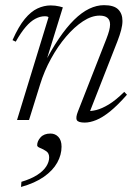

<svg xmlns="http://www.w3.org/2000/svg" viewBox="-20 -465 536 744"><path d="M41 -303.5 28.5 -309.5Q52 -362.5 76 -391.5Q100 -420.5 125.2 -432.2Q150.5 -444 176.5 -444Q185.5 -444 193.8 -443Q202 -442 209.8 -440.2Q217.5 -438.5 223.5 -436.5L154.5 -213.5L148 -212Q178.5 -271.5 208.2 -315.5Q238 -359.5 267.2 -388.2Q296.5 -417 325.5 -431Q354.5 -445 383 -445Q421.5 -445 438 -428.5Q454.5 -412 454.5 -384Q454.5 -368 449.5 -348.8Q444.5 -329.5 435 -305L323.5 -20.5L316.5 -35Q332.5 -33.5 353.5 -38.8Q374.5 -44 401.5 -60.2Q428.5 -76.5 461.5 -109L472 -98Q436 -57 406.5 -33.2Q377 -9.5 352.8 0.2Q328.5 10 308.5 10Q283 10 277.8 0.5Q272.5 -9 282 -33L392.5 -315Q399.5 -333 403 -346.5Q406.5 -360 406.5 -370Q406.5 -387.5 396.2 -396Q386 -404.5 366 -404.5Q335 -404.5 301.5 -382.5Q268 -360.5 236 -323Q204 -285.5 177.8 -237.8Q151.5 -190 135.5 -138L92.5 0H46L168 -398Q166.5 -400 163.2 -401Q160 -402 153.5 -402Q135.5 -402 117 -392.2Q98.5 -382.5 79.8 -360.8Q61 -339 41 -303.5ZM124 98Q124 82 137.2 67.2Q150.5 52.5 175.5 52.5Q194 52.5 206.2 65.5Q218.5 78.5 218.5 103.5Q218.5 135 201.8 165.2Q185 195.5 150.2 220Q115.5 244.5 61.5 259.5L63 239.5Q100 228.5 123.8 213.2Q147.5 198 159 180.2Q170.5 162.5 170.5 145Q170.5 128.5 159 120.8Q147.5 113 135.8 108.5Q124 104 124 98Z"/></svg>

Font: Newsreader 24pt Light
Style: Italic
Weight: 300
Italic angle: -17°
Designer: Hugues Gentile
Foundry: Production Type
Version: Version 1.003